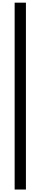

<svg xmlns="http://www.w3.org/2000/svg" viewBox="-20 -1082 312 1479"><path d="M92.8 377.9Q92.8 17.6 92.8 -1061.5Q115.2 -1061.5 179.7 -1061.5Q179.7 -702.1 179.7 377.9Q158.2 377.9 92.8 377.9Z"/></svg>

Font: Overpass
Style: Regular
Weight: 400
Designer: Delve Withrington, Thomas Jockin
Version: Version 3.000;DELV;Overpass; ttfautohint (v1.5)